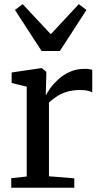

<svg xmlns="http://www.w3.org/2000/svg" viewBox="-20 -878 474 898"><path d="M32.5 0V-44.5L105 -52.5V-472.5L34.5 -490V-539L170 -559H176L196.5 -542.5V-522L194 -434L196.5 -435Q200.5 -444.5 214.2 -464.2Q228 -484 250.8 -505.2Q273.5 -526.5 305 -541.2Q336.5 -556 376 -556Q390 -556 398 -554.5Q406 -553 411.5 -551.5V-445.5Q406 -450 391.8 -453.5Q377.5 -457 355 -457Q317 -457 289.2 -447.5Q261.5 -438 242 -424.5Q222.5 -411 209 -398.5V-53.5L327.5 -44V0ZM174.5 -639.5 50 -831.5 86 -858.5 217.5 -718 348.5 -858.5 384.5 -831.5 260 -639.5Z"/></svg>

Font: Merriweather 36pt
Style: Regular
Weight: 400
Designer: Eben Sorkin
Foundry: Eben Sorkin
Version: Version 2.100